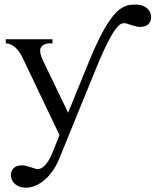

<svg xmlns="http://www.w3.org/2000/svg" viewBox="-20 -623 696 859"><path d="M656.2 -546.4Q656.2 -526.9 643.6 -514.6Q630.9 -502.4 606 -502.4Q598.1 -502.4 587.6 -505.1Q577.1 -507.8 566.9 -511Q556.6 -514.2 548.8 -516.8Q541 -519.5 538.1 -519.5Q533.2 -519.5 527.3 -518.3Q521.5 -517.1 513.9 -511Q506.3 -504.9 496.8 -492.4Q487.3 -480 474.9 -457.8Q462.4 -435.5 446.5 -401.6Q430.7 -367.7 410.6 -318.8L246.1 84.5Q233.4 116.2 216.1 140.9Q198.7 165.5 179 182.4Q159.2 199.2 137.7 208Q116.2 216.8 95.2 216.8Q80.6 216.8 68.4 212.4Q56.2 208 47.4 200.4Q38.6 192.9 33.7 182.6Q28.8 172.4 28.8 160.6Q28.8 141.1 41.5 128.9Q54.2 116.7 79.1 116.7Q86.9 116.7 97.4 119.4Q107.9 122.1 118.2 125.2Q128.4 128.4 136.2 131.1Q144 133.8 147 133.8Q154.8 133.8 163.1 130.1Q171.4 126.5 179.9 117.9Q188.5 109.4 197.3 95.2Q206.1 81.1 214.8 59.6L246.1 -18.6L85.4 -355.5Q81.1 -364.3 75 -376.2Q68.8 -388.2 59.6 -399.4Q50.3 -410.6 37.1 -419.2Q23.9 -427.7 5.9 -429.2V-447.3H214.8V-429.2H204.1Q186 -429.2 172.9 -420.9Q159.7 -412.6 159.7 -396.5Q159.7 -386.2 163.8 -373.5Q168 -360.8 176.3 -343.8L284.7 -118.7L376.5 -343.8Q402.3 -407.2 424.3 -451.2Q446.3 -495.1 465.3 -523.7Q484.4 -552.2 501 -568.4Q517.6 -584.5 532.7 -592Q547.9 -599.6 562 -601.1Q576.2 -602.5 589.8 -602.5Q604.5 -602.5 616.7 -598.1Q628.9 -593.8 637.7 -586.2Q646.5 -578.6 651.4 -568.4Q656.2 -558.1 656.2 -546.4Z"/></svg>

Font: Doulos SIL Compact
Style: Regular
Weight: 400
Designer: Walt Agee, Victor Gaultney, Peter Martin, Debbi Hosken
Foundry: SIL International
Version: Version 4.110; 2011; Maintenance release ; LnSpcTght